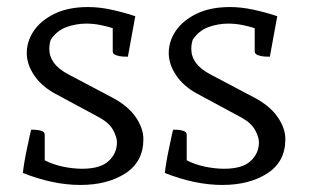

<svg xmlns="http://www.w3.org/2000/svg" viewBox="-20 -517 886 545"><path d="M387 -122Q387 -58 336 -25Q285 8 208 8Q131 8 45 -26Q46 -38 49.5 -58.5Q53 -79 57.5 -99.5Q62 -120 65 -134.5Q68 -149 69 -149Q73 -149 82 -148.5Q91 -148 99 -145Q107 -142 107 -134V-62Q130 -50 158.5 -44Q187 -38 213 -38Q265 -38 288.5 -60Q312 -82 312 -113Q312 -128 301 -148Q290 -168 263 -183L135 -252Q97 -273 76.5 -304Q56 -335 56 -366Q56 -400 76 -429.5Q96 -459 135 -478Q174 -497 230 -497Q262 -497 296.5 -489.5Q331 -482 364 -471L343 -356Q339 -356 328.5 -356.5Q318 -357 309 -360.5Q300 -364 300 -371V-437Q285 -442 265 -446Q245 -450 225 -450Q196 -450 168.5 -440Q141 -430 124 -404Q120 -392 120 -378Q120 -335 172 -307L297 -241Q343 -217 365 -185Q387 -153 387 -122ZM790 -122Q790 -58 739 -25Q688 8 611 8Q534 8 448 -26Q449 -38 452.5 -58.5Q456 -79 460.5 -99.5Q465 -120 468 -134.5Q471 -149 472 -149Q476 -149 485 -148.5Q494 -148 502 -145Q510 -142 510 -134V-62Q533 -50 561.5 -44Q590 -38 616 -38Q668 -38 691.5 -60Q715 -82 715 -113Q715 -128 704 -148Q693 -168 666 -183L538 -252Q500 -273 479.5 -304Q459 -335 459 -366Q459 -400 479 -429.5Q499 -459 538 -478Q577 -497 633 -497Q665 -497 699.5 -489.5Q734 -482 767 -471L746 -356Q742 -356 731.5 -356.5Q721 -357 712 -360.5Q703 -364 703 -371V-437Q688 -442 668 -446Q648 -450 628 -450Q599 -450 571.5 -440Q544 -430 527 -404Q523 -392 523 -378Q523 -335 575 -307L700 -241Q746 -217 768 -185Q790 -153 790 -122Z"/></svg>

Font: Mate SC
Style: Regular
Weight: 400
Designer: Eduardo Rodriguez Tunni
Foundry: Eduardo Rodriguez Tunni
Version: Version 1.003; ttfautohint (v1.8.4.7-5d5b);gftools[0.9.24]